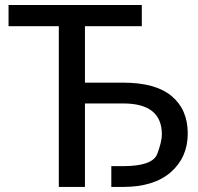

<svg xmlns="http://www.w3.org/2000/svg" viewBox="-20 -737 781 757"><path d="M618.2 -207Q618.2 -329.1 466.3 -329.1H314.9V0H211.9V-633.8H13.7V-717.3H539.1V-633.8H314.9V-411.1H466.3Q593.3 -411.1 656.7 -358.2Q720.2 -305.2 720.2 -210.9Q720.2 -116.7 653.6 -58.3Q586.9 0 465.8 0H418.9V-82H465.8Q582 -82 600.1 -130.4Q618.2 -178.7 618.2 -207Z"/></svg>

Font: Lato-Medium
Style: Regular
Weight: 500
Designer: Lukasz Dziedzic
Foundry: tyPoland Lukasz Dziedzic
Version: Version 2.006; 2014-01-15